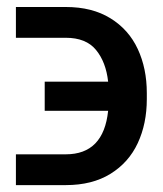

<svg xmlns="http://www.w3.org/2000/svg" viewBox="-20 -537 475 560"><path d="M295.4 -213.9H110.4V-298.8H295.4Q289.1 -356 260 -391.4Q231 -426.8 171.9 -426.8H26.4V-516.6H171.9Q249 -516.6 302.2 -483.6Q355.5 -450.7 381.8 -394Q408.2 -337.4 408.2 -265.6V-248Q408.2 -176.3 381.8 -119.6Q355.5 -63 302.2 -30Q249 2.9 171.9 2.9H26.4V-86.9H171.9Q282.2 -86.9 295.4 -213.9Z"/></svg>

Font: Pretendard GOV Medium
Style: Regular
Weight: 500
Designer: Base glyphs from Inter by Rasmus Andersson; Hangeul glyphs from Noto Sans CJK(Source Han Sans) by Jang Soo-young and Kan
Foundry: Kil Hyung-jin
Version: Version 1.309